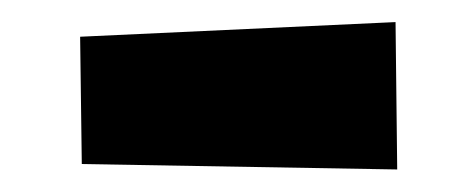

<svg xmlns="http://www.w3.org/2000/svg" viewBox="-20 -433 422 173"><path d="M337.9 -280.3 336.4 -413.1 52.2 -399.9 53.7 -285.2Z"/></svg>

Font: Luckiest Guy
Style: Regular
Weight: 400
Designer: Astigmatic (AOETI)
Foundry: Astigmatic (AOETI)
Version: Version 1.001